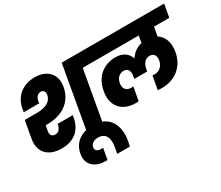

<svg xmlns="http://www.w3.org/2000/svg" viewBox="-173 -1170 2211 1925"><g transform="rotate(-30 932.0 -207.0)"><path d="M250 6C406 6 493 -82 511 -229H336C326 -178 305 -148 264 -148C216 -148 208 -183 215 -220L225 -277H248C403 -277 542 -350 573 -521C599 -667 502 -749 370 -749C221 -749 114 -658 101 -500H280C280 -547 303 -593 350 -593C382 -593 397 -567 391 -533C376 -448 289 -428 207 -428H70L35 -230C8 -85 96 6 250 6ZM547 0H730L835 -590H921L948 -740H678Z M561 335H588L611 207H586C552 207 520 191 527 152C535 109 577 92 616 92C708 92 733 165 716 260L703 330H849C854 310 859 289 863 266C888 114 834 -41 632 -41C503 -41 405 23 384 146C360 275 459 335 561 335Z M1719 -262C1739 -373 1703 -448 1642 -487L1660 -590H1837L1864 -740H919L892 -590H1483L1470 -511C1407 -496 1362 -460 1333 -414H1330C1312 -471 1262 -518 1169 -518C1052 -518 929 -451 900 -281C872 -133 950 -17 1123 -17C1130 -17 1139 -18 1153 -19L1181 -175C1173 -174 1165 -173 1158 -173C1099 -173 1070 -210 1080 -271C1090 -324 1123 -359 1174 -359C1230 -359 1241 -311 1232 -262L1227 -235H1376L1381 -262C1390 -311 1418 -359 1475 -359C1523 -359 1545 -323 1536 -271C1525 -208 1481 -173 1428 -173C1420 -173 1408 -174 1403 -175L1374 -19C1385 -18 1402 -17 1410 -17C1580 -13 1693 -113 1719 -262Z"/></g></svg>

Font: SVN-Poppins ExtraBold
Style: Italic
Weight: 800
Italic angle: -10°
Designer: Ninad Kale (Devanagari), Jonny Pinhorn (Latin)
Foundry: Indian Type Foundry
Version: Version 3.002 2017